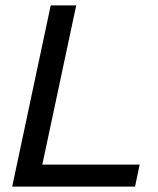

<svg xmlns="http://www.w3.org/2000/svg" viewBox="-20 -688 581 708"><path d="M25 0 167 -668H261L136 -81H495L478 0Z"/></svg>

Font: Atkinson Hyperlegible Next
Style: Italic
Weight: 400
Italic angle: -12°
Designer: Elliott Scott, Megan Eiswerth, Linus Boman, Theodore Petrosky, Letters from Sweden
Foundry: Applied Design Works, Letters from Sweden
Version: Version 2.001